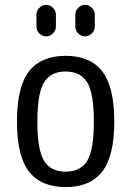

<svg xmlns="http://www.w3.org/2000/svg" viewBox="-20 -760 540 790"><path d="M338.9 -420.9Q311.5 -465.8 250 -465.8Q188.5 -465.8 161.1 -420.9Q133.8 -376 133.8 -259.8Q133.8 -143.6 161.1 -98.6Q188.5 -53.7 250 -53.7Q311.5 -53.7 338.9 -98.6Q366.2 -143.6 366.2 -259.8Q366.2 -376 338.9 -420.9ZM400.4 -53.7Q350.6 9.8 250 9.8Q149.4 9.8 99.6 -53.7Q49.8 -117.2 49.8 -260.3Q49.8 -403.3 99.6 -466.8Q149.4 -530.3 250 -530.3Q350.6 -530.3 400.4 -466.8Q450.2 -403.3 450.2 -260.3Q450.2 -117.2 400.4 -53.7ZM290 -700.2Q290 -715.8 302.2 -728Q314.5 -740.2 330.1 -740.2Q345.7 -740.2 357.9 -728Q370.1 -715.8 370.1 -700.2V-650.4Q370.1 -634.8 357.9 -622.6Q345.7 -610.4 330.1 -610.4Q314.5 -610.4 302.2 -622.1Q290 -633.8 290 -650.4ZM129.9 -700.2Q129.9 -715.8 142.1 -728Q154.3 -740.2 169.9 -740.2Q185.5 -740.2 197.8 -728Q210 -715.8 210 -700.2V-650.4Q210 -634.8 197.8 -622.6Q185.5 -610.4 169.9 -610.4Q154.3 -610.4 142.1 -622.1Q129.9 -633.8 129.9 -650.4Z"/></svg>

Font: Rounded-X Mgen+ 1mn regular
Style: Regular
Weight: 400
Designer: [Source Han Sans]
Ryoko NISHIZUKA  (kana & ideographs); Paul D. Hunt (Latin, Greek & Cyrillic); Wenlong ZHANG  (bopomofo
Version: Version 1.059.20150602